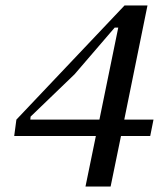

<svg xmlns="http://www.w3.org/2000/svg" viewBox="-20 -668 602 703"><path d="M91 -230H344L413 -567H400L253 -396L92 -241ZM293 15 331 -170H32L40 -230L436 -648H520L435 -230H542L530 -170H423L385 15Z"/></svg>

Font: Source Serif 4 Caption
Style: Italic
Weight: 400
Italic angle: -12°
Designer: Frank Grießhammer
Foundry: Adobe Systems Incorporated
Version: Version 4.004;hotconv 1.0.117;makeotfexe 2.5.65602